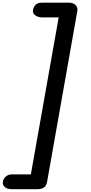

<svg xmlns="http://www.w3.org/2000/svg" viewBox="-40 -1198 663 1397"><path d="M45.5 178.5Q12.5 178.5 -5.2 162.8Q-23 147 -19 124Q-15.5 102 2.2 86.5Q20 71 45.5 71H184.5L387 -1071.5H265.5Q237 -1071.5 216.5 -1086.5Q196 -1101.5 200 -1125Q204.5 -1150 220 -1164.2Q235.5 -1178.5 265.5 -1178.5H460.5Q493 -1178.5 510.2 -1161Q527.5 -1143.5 522.5 -1117L302.5 125.5Q298 152.5 280.8 165.5Q263.5 178.5 232.5 178.5Z"/></svg>

Font: Edu AU VIC WA NT Hand SemiBold
Style: Regular
Weight: 600
Version: Version 1.001